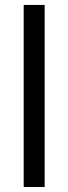

<svg xmlns="http://www.w3.org/2000/svg" viewBox="-20 -747 273 767"><path d="M158.4 -727.3V0H74.6V-727.3Z"/></svg>

Font: Riot Sans
Style: Regular
Weight: 400
Designer: Rasmus Andersson
Foundry: rsms
Version: Version 3.005